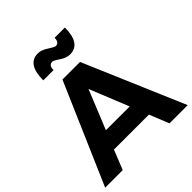

<svg xmlns="http://www.w3.org/2000/svg" viewBox="-250 -1098 1260 1260"><g transform="rotate(-45 380.0 -468.0)"><path d="M267.1 -263.2H487.8L377.9 -535.2ZM208 -785.2Q208 -936 308.1 -936Q339.8 -936 377 -911.1Q414.1 -886.2 424.8 -886.2Q458 -886.2 458 -930.2H553.2Q553.2 -781.2 453.1 -780.8Q418.9 -781.2 383.3 -805.7Q347.7 -830.1 335.9 -830.1Q302.7 -830.1 303.2 -785.2ZM-2.9 0 300.8 -700.2H463.9L763.2 0H594.2L539.1 -136.2H214.8L160.2 0Z"/></g></svg>

Font: TruenoSBd
Style: Demi
Weight: 600
Designer: Julieta Ulanovsky
Foundry: Julieta Ulanovsky
Version: Version 3.001b